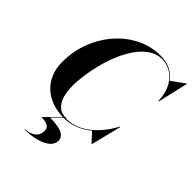

<svg xmlns="http://www.w3.org/2000/svg" viewBox="-276 -909 1313 1313"><g transform="rotate(45 381.0 -252.5)"><path d="M301 165Q301 136.5 280.2 125.2Q259.5 114 218.5 114L334.5 -3.5H340.5L263.5 74Q306 74 340.5 80.5Q375 87 395.5 102.5Q416 118 416 145.5Q416 180 386 204.5Q356 229 306.5 242Q257 255 198.5 255V250.5Q241.5 250.5 271.2 228.8Q301 207 301 165ZM332.5 10Q248.5 10 185.5 -22.2Q122.5 -54.5 87.5 -114Q52.5 -173.5 52.5 -255Q52.5 -357.5 87.5 -448.8Q122.5 -540 184 -610Q245.5 -680 326 -720Q406.5 -760 497.5 -760Q606.5 -760 663.5 -682L757.5 -750H761.5L711 -530H706.5V-535.5Q701.5 -611 673.8 -658.5Q646 -706 605.8 -728.2Q565.5 -750.5 522.5 -750.5Q473 -750.5 431 -723.5Q389 -696.5 355 -650Q321 -603.5 295.2 -545.2Q269.5 -487 252.2 -423.5Q235 -360 226.2 -298.5Q217.5 -237 217.5 -185Q217.5 -136.5 229.2 -94Q241 -51.5 270.2 -25Q299.5 1.5 351.5 1.5Q411 1.5 465.5 -27.8Q520 -57 565.8 -107Q611.5 -157 644 -220H648.5L593.5 0H589.5L529.5 -65.5Q488 -31 438.5 -10.5Q389 10 332.5 10Z"/></g></svg>

Font: Bodoni* 36pt
Style: Bold Italic
Weight: 700
Italic angle: -13°
Version: Version 2.3